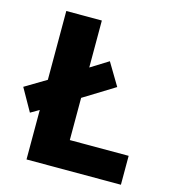

<svg xmlns="http://www.w3.org/2000/svg" viewBox="-113 -803 805 892"><g transform="rotate(15 289.5 -357.0)"><path d="M96 0V-238L55 -214L-6 -322L96 -383V-714H267V-488L352 -541L416 -434L267 -342V-139H550V0Z"/></g></svg>

Font: Noto Sans Gujarati UI ExtraBold
Style: Regular
Weight: 800
Designer: Jelle Bosma - Monotype Design Team, Universal Thirst
Foundry: Monotype Imaging Inc.
Version: Version 2.106; ttfautohint (v1.8.4.7-5d5b)